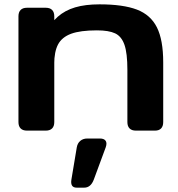

<svg xmlns="http://www.w3.org/2000/svg" viewBox="-20 -598 814 879"><path d="M64.5 -39.1V-523.4Q64.5 -542.5 74.5 -552.5Q84.5 -562.5 103.5 -562.5H189.5Q208.5 -562.5 218.5 -552.5Q228.5 -542.5 228.5 -523.4V-39.1Q228.5 -20 218.5 -10Q208.5 0 189.5 0H103.5Q84.5 0 74.5 -10Q64.5 -20 64.5 -39.1ZM563.2 -39.1V-278.2Q563.2 -354.8 549.7 -393.2Q536.2 -431.6 507.1 -445.3Q477.9 -459 423.5 -459Q347.9 -459 305.7 -443.5Q263.5 -427.9 245.8 -394.6Q228.2 -361.3 228.2 -304.2L187.2 -443.8Q210.7 -491.5 244 -521Q277.3 -550.5 324 -564.3Q370.7 -578.1 435.3 -578.1Q543.8 -578.1 606.7 -554.1Q669.6 -530 698.4 -472.6Q727.2 -415.1 727.2 -312.5V-39.1Q727.2 -20 717.5 -10Q707.8 0 689.6 0H602.2Q583.2 0 573.2 -10Q563.2 -20 563.2 -39.1ZM380 36.1H437.2Q456.7 36.1 463.8 46.8Q470.8 57.4 463.9 76.7L409.7 223.5Q395.8 261.1 365.5 261.1H331.1Q300.7 261.1 307 223.5L331.5 76.7Q334.9 57.4 347.7 46.8Q360.4 36.1 380 36.1Z"/></svg>

Font: Gyrochrome
Style: Regular
Weight: 400
Designer: David Moles
Foundry: David Moles
Version: Version 1.005;Glyphs 3.2.3 (3260)